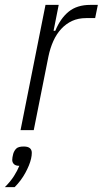

<svg xmlns="http://www.w3.org/2000/svg" viewBox="-50 -532 420 785"><path d="M34 0 136 -512H190L169 -406H176Q197 -457 231 -484.5Q265 -512 319 -512H350L339 -458H302Q270 -458 245 -446.5Q220 -435 200.5 -414Q181 -393 168 -364Q155 -335 148 -301L88 0ZM47 67Q80 67 80 93Q80 104 77 117Q71 143 53.5 175Q36 207 10 233H-30Q-7 210 7 188Q21 166 29 146Q14 146 7 139Q0 132 0 122Q0 117 1 111Q2 105 4 97Q8 84 16.5 75.5Q25 67 47 67Z"/></svg>

Font: IBM Plex Sans Cond Light
Style: Italic
Weight: 300
Width: 3
Italic angle: -11°
Designer: Mike Abbink, Paul van der Laan, Pieter van Rosmalen
Foundry: Bold Monday
Version: Version 1.3